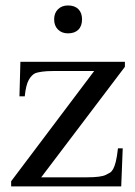

<svg xmlns="http://www.w3.org/2000/svg" viewBox="-20 -669 484 689"><path d="M127.9 -32.7H292Q342.3 -32.7 359.9 -41.5Q368.2 -45.4 374.5 -49.3Q380.9 -53.2 386 -62.3Q391.1 -71.3 395.5 -88.6Q399.9 -106 403.3 -136.7H420.4L415 0H20V-18.6L317.9 -414.1H169.9Q147 -414.1 131.6 -411.9Q116.2 -409.7 107.4 -406.7Q93.3 -400.4 83 -381.8Q72.8 -363.3 68.8 -323.2H49.8L53.2 -447.3H428.2V-429.2ZM274.4 -599.6Q274.4 -575.7 261.2 -562.5Q248 -549.3 224.1 -549.3Q201.7 -549.3 188 -563Q174.3 -576.7 174.3 -599.6Q174.3 -622.1 188 -635.7Q201.7 -649.4 224.1 -649.4Q248 -649.4 261.2 -636.2Q274.4 -623 274.4 -599.6Z"/></svg>

Font: Doulos SIL Eur
Style: Regular
Weight: 400
Designer: Walt Agee, Victor Gaultney, Peter Martin, Debbi Hosken, Becca Hirsbrunner
Foundry: SIL International
Version: Version 5.000